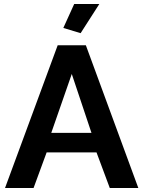

<svg xmlns="http://www.w3.org/2000/svg" viewBox="-20 -935 712 955"><path d="M381 -770 295 -796 349 -915H474ZM267 -710H407L668 0H526L460 -177H212L147 0H5ZM435 -274 337 -567 235 -274Z"/></svg>

Font: Raleway-v4020
Style: Bold
Weight: 700
Designer: Matt McInerney, Pablo Impallari, Rodrigo Fuenzalida
Foundry: Matt McInerney, Pablo Impallari, Rodrigo Fuenzalida
Version: Version 4.020;PS 004.020;hotconv 1.0.88;makeotf.lib2.5.64775